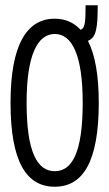

<svg xmlns="http://www.w3.org/2000/svg" viewBox="-20 -698 415 729"><path d="M188 11C295 11 355 -84 355 -308C355 -412 341 -490 314 -543C346 -555 351 -594 351 -678H305C305 -611 302 -590 286 -585C260 -613 227 -627 188 -627C80 -627 20 -525 20 -308C20 -84 80 11 188 11ZM188 -48C123 -48 81 -117 81 -308C81 -490 123 -569 188 -569C253 -569 294 -490 294 -308C294 -117 253 -48 188 -48Z"/></svg>

Font: Inconsolata Condensed Thin
Style: Regular
Weight: 100
Width: 3
Monospace: yes
Designer: Raph Levien, Cyreal, Brenton Simpson
Foundry: Raph Levien, Cyreal, Google
Version: Version 3.100